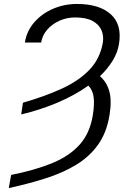

<svg xmlns="http://www.w3.org/2000/svg" viewBox="-20 -742 658 975"><path d="M87.7 -160.9 96.6 -220.5Q209.2 -252.8 295.5 -292.6Q381.7 -332.4 435.2 -388.8Q488.6 -445.3 502.5 -527Q507.5 -560 495.2 -588.8Q483 -617.5 450.3 -635.5Q417.6 -653.4 360.8 -653.4Q320 -653.4 282.8 -637.1Q245.7 -620.7 220.3 -592Q195 -563.2 188.9 -525.9H106.2Q115.8 -585.2 154.5 -629.3Q193.2 -673.3 250 -697.6Q306.8 -721.9 370.7 -721.9Q484.4 -721.9 542.4 -669.7Q600.5 -617.5 584.2 -518.5Q577.1 -474.4 551.8 -433.4Q526.6 -392.4 487.6 -355.1Q522 -325.6 535.2 -277.7Q548.3 -229.8 535.9 -156.2Q521.3 -67.8 477.8 -6.9Q434.3 54 366.8 94.8Q299.4 135.7 212.5 163.4Q125.7 191.1 24.5 213.1L36.6 146.3Q154.1 122.9 241.5 87.9Q328.8 52.9 382.5 -5.3Q436.1 -63.6 451.3 -156.6Q460.2 -212 455.6 -248.4Q451 -284.8 428.6 -307.2Q360.8 -258.5 272.5 -221.1Q184.3 -183.6 87.7 -160.9Z"/></svg>

Font: Inter Light  BETA
Style: Italic
Weight: 300
Italic angle: 9.39999°
Designer: Rasmus Andersson
Foundry: rsms
Version: Version 3.011;git-f93a4a705